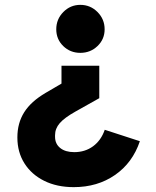

<svg xmlns="http://www.w3.org/2000/svg" viewBox="-20 -653 640 790"><path d="M388.5 -382.5V-249L290.5 -194Q245 -168.5 225.8 -146.2Q206.5 -124 206.5 -96.5V-90.5Q206.5 -61 227.8 -44Q249 -27 285.5 -27Q330 -27 363 -51.2Q396 -75.5 411 -119L555.5 -72Q525.5 17 453.2 67Q381 117 283.5 117Q214 117 161.8 91Q109.5 65 80.5 19Q51.5 -27 51.5 -87V-88Q51.5 -146.5 79.5 -191Q107.5 -235.5 168 -271L233 -309V-382.5ZM310.5 -633Q352 -633 381.2 -603.5Q410.5 -574 410.5 -532.5Q410.5 -491.5 381.2 -463.5Q352 -435.5 310.5 -435.5Q269 -435.5 240.2 -463.5Q211.5 -491.5 211.5 -532.5Q211.5 -574 240.5 -603.5Q269.5 -633 310.5 -633Z"/></svg>

Font: Google Sans Code
Style: Regular
Weight: 400
Monospace: yes
Designer: Google Sans Code Authors
Foundry: Google LLC
Version: Version 6.000